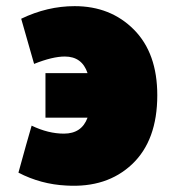

<svg xmlns="http://www.w3.org/2000/svg" viewBox="-20 -579 572 625"><path d="M265 -196H128V-341H265Q247 -395 191 -395Q151 -395 91 -371L49 -518Q134 -559 223 -559Q340 -559 416 -482.5Q492 -406 492 -269Q492 -122 410 -44.5Q328 33 196 25Q113 21 40 -17Q68 -119 83 -170Q137 -144 188 -144Q246 -144 265 -196Z"/></svg>

Font: Repo
Style: ExtraBlack
Weight: 1000
Designer: Stefan Peev
Foundry: Context Ltd
Version: Version 001.000